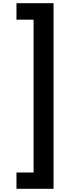

<svg xmlns="http://www.w3.org/2000/svg" viewBox="-20 -813 433 1201"><path d="M83 266V368H315V-793H83V-690H190V266Z"/></svg>

Font: Noto Sans Kannada SemiCondensed
Style: Bold
Weight: 700
Width: 4
Designer: Jelle Bosma - Monotype Design Team
Foundry: Monotype Imaging Inc.
Version: Version 2.005